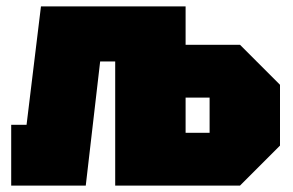

<svg xmlns="http://www.w3.org/2000/svg" viewBox="-20 -580 915 600"><path d="M15 0V-190H63L108 -560H560V-440H730L855 -315V-125L730 0H340V-388H293L248 0ZM560 -165H635V-275H560Z"/></svg>

Font: Tektur SemiCondensed Black
Style: Regular
Weight: 900
Width: 4
Designer: Adam Jagosz
Foundry: Adam Jagosz
Version: Version 1.005;gftools[0.9.30]